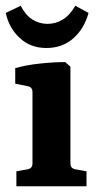

<svg xmlns="http://www.w3.org/2000/svg" viewBox="-28 -648 339 668"><path d="M217 -80Q217 -62 234 -59L273 -52V0H29V-52L68 -59Q85 -62 85 -80V-327Q85 -345 69 -348L25 -357V-411Q64 -422 112 -427Q160 -432 199 -432L217 -416ZM133 -481Q78 -481 40.5 -516Q3 -551 -8 -603L44 -628Q61 -595 85 -580Q109 -565 137 -565Q166 -565 190.5 -580Q215 -595 234 -628L280 -603Q265 -548 227 -514.5Q189 -481 133 -481Z"/></svg>

Font: Rasa
Style: Bold
Weight: 700
Designer: Anna Giedrys (Yrsa+Rasa design), David Brezina (Yrsa art-direction, Rasa art-direction, design)
Foundry: Rosetta Type Foundry
Version: Version 2.004